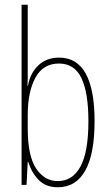

<svg xmlns="http://www.w3.org/2000/svg" viewBox="-20 -780 464 810"><path d="M97 -481Q97 -465 97 -448Q97 -431 96 -418H98Q107 -471 141.5 -504Q176 -537 229 -537Q305 -537 342 -469Q379 -401 379 -269Q379 -130 339.5 -60Q300 10 224 10Q174 10 144 -20Q114 -50 99 -97H97L92 0H71V-760H97ZM229 -512Q162 -512 129.5 -452.5Q97 -393 97 -294V-239Q97 -122 132.5 -69Q168 -16 224 -16Q286 -16 319.5 -77.5Q353 -139 353 -269Q353 -389 323.5 -450.5Q294 -512 229 -512Z"/></svg>

Font: Noto Sans Gurmukhi ExtraCondensed Thin
Style: Regular
Weight: 100
Width: 2
Designer: Jelle Bosma - Monotype Design Team
Foundry: Monotype Imaging Inc.
Version: Version 2.004; ttfautohint (v1.8.4.7-5d5b)